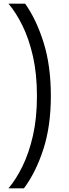

<svg xmlns="http://www.w3.org/2000/svg" viewBox="-20 -812 372 1042"><path d="M180.5 -291Q180.5 -411 158.8 -506.5Q137 -602 101.8 -673.2Q66.5 -744.5 26 -792H116.5Q177.5 -706 216.8 -580.5Q256 -455 256 -291Q256 -127 215.2 -1.8Q174.5 123.5 110 210H26Q66.5 162.5 101.8 91Q137 19.5 158.8 -75.8Q180.5 -171 180.5 -291Z"/></svg>

Font: Hepta Slab ExtraLight
Style: Regular
Weight: 400
Version: Version 1.102